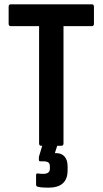

<svg xmlns="http://www.w3.org/2000/svg" viewBox="-20 -675 475 889"><path d="M171 0Q161 0 161 -11V-554H30Q20 -554 20 -565V-644Q20 -655 30 -655H405Q415 -655 415 -644V-565Q415 -554 405 -554H274V-11Q274 0 264 0ZM204 194Q173 194 156 190Q147 188 147 180V136Q147 127 155 128Q159 129 166 129.5Q173 130 180 130Q211 130 211 106V96Q211 82 203.5 77Q196 72 182 72H167Q160 72 160 65Q160 61 160 55Q160 49 162 45L185 -32Q188 -39 195 -39H248Q259 -39 254 -28L234 34H240Q265 34 279 50Q293 66 293 95V114Q293 194 204 194Z"/></svg>

Font: Sofia Sans Condensed
Style: Bold
Weight: 700
Designer: Botio Nikoltchev, Ani Petrova
Foundry: lettersoup
Version: Version 4.101; ttfautohint (v1.8.4.7-5d5b)